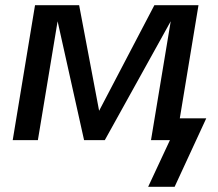

<svg xmlns="http://www.w3.org/2000/svg" viewBox="-20 -540 840 740"><path d="M551 180 635 0H562L638 -458L384 0H304L202 -458L126 0H29L115 -520H285L362 -113L575 -520H745L673 -84H775L653 180Z"/></svg>

Font: Iosevka Aile Medium Oblique
Style: Regular
Weight: 500
Italic angle: -9°
Designer: Belleve Invis
Foundry: Belleve Invis
Version: Version 31.1.0; ttfautohint (v1.8.4)